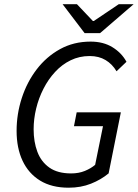

<svg xmlns="http://www.w3.org/2000/svg" viewBox="-20 -862 642 894"><path d="M299.8 12Q220.7 12 166.7 -21.1Q112.8 -54.3 85 -113.6Q57.3 -172.8 57.3 -252.6Q57.3 -330.8 81.3 -405Q105.3 -479.3 150.5 -538.6Q195.7 -597.9 259.3 -633.1Q322.8 -668.3 401.9 -668.3Q461.3 -668.3 503.9 -642Q546.6 -615.6 568.9 -574.3L522.6 -530.1Q502.9 -563.6 471.6 -582.3Q440.3 -601.1 397.7 -601.1Q349.4 -601.1 308.9 -581.3Q268.4 -561.6 236.6 -527.1Q204.7 -492.6 182.4 -448.7Q160 -404.9 148.3 -356.3Q136.6 -307.8 136.6 -260.1Q136.6 -201.7 154 -155.3Q171.4 -108.8 209.9 -81.6Q248.3 -54.5 311.3 -54.5Q346.8 -54.5 375.3 -66.2Q403.7 -78 423 -94.5L459.6 -274.5H324.4L337 -338.8H542.7L485.8 -54.7Q450.7 -25.5 403.6 -6.7Q356.5 12 299.8 12ZM374.1 -707.6 271.6 -842.3H338.4L412.6 -764.1H416.6L532.8 -842.3H602.1L445.8 -707.6Z"/></svg>

Font: Source Sans 3 VF
Style: Italic
Weight: 200
Italic angle: -11°
Designer: Paul D. Hunt
Foundry: Adobe Systems Incorporated
Version: Version 3.042;hotconv 1.0.118;makeotfexe 2.5.65603